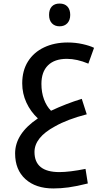

<svg xmlns="http://www.w3.org/2000/svg" viewBox="-20 -737 594 1080"><path d="M280 323Q181 323 123 270.5Q65 218 65 126Q65 15 193 -71Q152 -109 128.5 -160Q105 -211 105 -268Q105 -340 137.5 -391.5Q170 -443 228 -470.5Q286 -498 361 -498Q404 -498 444.5 -489Q485 -480 509 -468L477 -379Q413 -406 356 -406Q287 -406 250 -369.5Q213 -333 213 -265Q213 -217 227.5 -178Q242 -139 267 -114Q352 -154 440 -181L468 -94Q359 -66 289 -26Q174 36 174 118Q174 231 314 231Q371 231 461 213L474 295Q410 311 366 317Q322 323 280 323ZM315 -589Q288 -589 272 -606Q256 -623 256 -653Q256 -684 271.5 -700.5Q287 -717 315 -717Q344 -717 359.5 -700Q375 -683 375 -653Q375 -624 359 -606.5Q343 -589 315 -589Z"/></svg>

Font: Noto Kufi Arabic Medium
Style: Regular
Weight: 500
Designer: Monotype Design Team, David Williams, Khaled Hosny
Foundry: Google LLC
Version: Version 2.109; ttfautohint (v1.8.4.7-5d5b)